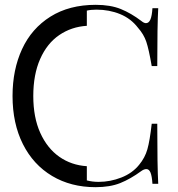

<svg xmlns="http://www.w3.org/2000/svg" viewBox="-20 -762 738 796"><path d="M118 -364Q118 -275 147 -211Q176 -147 226 -112Q276 -77 340 -73V-14Q363 -8 389 -8Q437 -8 483 -26Q529 -44 557 -79Q581 -108 591 -143Q601 -178 609 -249H632Q632 -71 636 0H612Q610 -32 604 -46.5Q598 -61 587 -61Q577 -61 566 -53Q521 -20 478.5 -3Q436 14 376 14Q274 14 196 -32.5Q118 -79 75 -164.5Q32 -250 32 -364Q32 -473 71.5 -558.5Q111 -644 189 -693Q267 -742 377 -742Q438 -742 481 -724.5Q524 -707 566 -675Q577 -666 585 -666Q597 -666 603.5 -681Q610 -696 612 -728H636Q632 -660 632 -488H609Q597 -558 586.5 -589Q576 -620 552 -647Q523 -685 478 -703.5Q433 -722 380 -722Q357 -722 340 -718V-655Q276 -651 225.5 -616.5Q175 -582 146.5 -517.5Q118 -453 118 -364Z"/></svg>

Font: Hjärnsläpp Display
Style: Regular
Weight: 400
Designer: Baptiste Guesnon
Foundry: Bloom Type
Version: Version 1.000